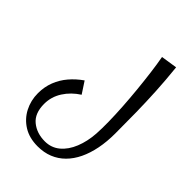

<svg xmlns="http://www.w3.org/2000/svg" viewBox="-277 -855 1223 1223"><g transform="rotate(45 335.0 -243.0)"><path d="M298 247Q223 247 170 214Q117 181 88.5 126Q60 71 60 6Q60 -51 79 -100Q98 -149 132.5 -189.5Q167 -230 213 -262L264 -184Q206 -147 171 -92.5Q136 -38 136 26Q136 111 185.5 151.5Q235 192 308 192Q366 192 408.5 156.5Q451 121 475.5 60Q500 -1 505 -75Q508 -122 507 -184Q506 -246 501.5 -316.5Q497 -387 490 -458Q483 -529 474.5 -595.5Q466 -662 456 -716L566 -733Q577 -628 582 -535Q587 -442 588.5 -351.5Q590 -261 590 -161Q590 -87 577.5 -24Q565 39 541 89Q517 139 481.5 174.5Q446 210 400 228.5Q354 247 298 247Z"/></g></svg>

Font: Marhey Light Light
Style: Regular
Weight: 300
Version: Version 1.000